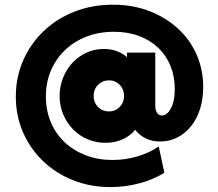

<svg xmlns="http://www.w3.org/2000/svg" viewBox="-20 -653 915 807"><path d="M443.8 133.3Q359.7 133.3 287.2 104.5Q214.6 75.7 160.8 24Q106.9 -27.8 76.7 -96.9Q46.5 -166 46.5 -247.2Q46.5 -328.5 77.4 -399Q108.3 -469.4 163.5 -522.2Q218.8 -575 293.4 -604.2Q368.1 -633.3 454.9 -633.3Q537.5 -633.3 606.6 -606.9Q675.7 -580.6 727.1 -533.7Q778.5 -486.8 806.2 -424Q834 -361.1 834 -287.5Q834 -236.8 820.8 -195.1Q807.6 -153.5 783 -122.6Q758.3 -91.7 725 -75Q691.7 -58.3 652.1 -58.3Q618.8 -58.3 592.7 -71.2Q566.7 -84 547.9 -107.6Q528.5 -82.6 496.2 -67.7Q463.9 -52.8 422.9 -52.8Q382.6 -52.8 347.9 -67.7Q313.2 -82.6 286.8 -109.7Q260.4 -136.8 245.5 -172.6Q230.6 -208.3 230.6 -249.3Q230.6 -290.3 245.1 -326.4Q259.7 -362.5 285.1 -389.6Q310.4 -416.7 344.1 -431.9Q377.8 -447.2 416.7 -447.2Q446.5 -447.2 471.5 -437.8Q496.5 -428.5 513.9 -412.5V-431.9H632.6V-209.7Q632.6 -189.6 640.3 -178.5Q647.9 -167.4 660.4 -167.4Q670.8 -167.4 680.6 -175Q690.3 -182.6 697.9 -196.5Q705.6 -210.4 710.1 -231.2Q714.6 -252.1 714.6 -278.5Q714.6 -331.2 696.9 -375.3Q679.2 -419.4 645.5 -451.7Q611.8 -484 564.6 -501.7Q517.4 -519.4 459 -519.4Q396.5 -519.4 344.1 -499.3Q291.7 -479.2 253.5 -442.7Q215.3 -406.2 194.1 -356.6Q172.9 -306.9 172.9 -247.9Q172.9 -188.9 193.4 -139.9Q213.9 -91 251.4 -55.6Q288.9 -20.1 340.3 -0.3Q391.7 19.4 452.8 19.4Q506.9 19.4 558.3 4.2Q609.7 -11.1 647.2 -37.5L670.8 72.9Q627.8 100.7 567.7 117Q507.6 133.3 443.8 133.3ZM438.2 -184.7Q456.2 -184.7 470.5 -193.4Q484.7 -202.1 493.1 -216.7Q501.4 -231.2 501.4 -250Q501.4 -268.8 493.1 -283.3Q484.7 -297.9 470.5 -306.6Q456.2 -315.3 438.2 -315.3Q420.1 -315.3 405.2 -306.6Q390.3 -297.9 381.9 -283.3Q373.6 -268.8 373.6 -250Q373.6 -231.2 381.9 -216.7Q390.3 -202.1 404.9 -193.4Q419.4 -184.7 438.2 -184.7Z"/></svg>

Font: Afacad Flux Black
Style: Regular
Weight: 900
Designer: Kristian Moeller
Foundry: Dicotype
Version: Version 1.100